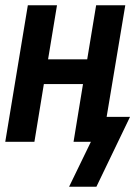

<svg xmlns="http://www.w3.org/2000/svg" viewBox="-24 -540 519 731"><path d="M239 171 322 0H256L292 -220H143L107 0H-4L82 -520H193L159 -314H308L342 -520H453L382 -95H471L343 171Z"/></svg>

Font: Iosevka QP
Style: Bold Italic
Weight: 700
Italic angle: -9°
Designer: Belleve Invis
Foundry: Belleve Invis
Version: Version 20.0.0; ttfautohint (v1.8.4)